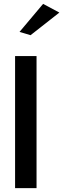

<svg xmlns="http://www.w3.org/2000/svg" viewBox="-20 -983 372 993"><path d="M81 -818 138 -801 287 -918 203 -963ZM169 -10V-693H58V-10Z"/></svg>

Font: Bluebird
Style: Li
Weight: 300
Designer: Jasper
Foundry: Cannot Into Space Fonts
Version: Version 0.98